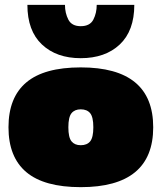

<svg xmlns="http://www.w3.org/2000/svg" viewBox="-20 -762 667 792"><path d="M313 -522Q213 -522 153 -578.5Q93 -635 93 -742H248Q248 -708 262 -681Q276 -654 313 -654Q351 -654 365 -681Q379 -708 379 -742H534Q534 -635 474 -578.5Q414 -522 313 -522ZM313 10Q162 10 88.5 -52Q15 -114 15 -237Q15 -360 88.5 -422Q162 -484 313 -484Q612 -484 612 -237Q612 10 313 10ZM313 -163Q339 -163 352 -179Q365 -195 365 -237Q365 -279 352 -295Q339 -311 313 -311Q288 -311 275 -295Q262 -279 262 -237Q262 -195 275 -179Q288 -163 313 -163Z"/></svg>

Font: Boz Display
Style: Regular
Weight: 900
Version: Version 2.000; ttfautohint (v1.8.3)